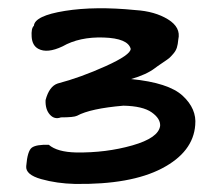

<svg xmlns="http://www.w3.org/2000/svg" viewBox="-20 -439 549 476"><path d="M166 17Q121 16 82 5Q43 -6 45 -27Q48 -65 59 -73Q70 -81 101 -80Q122 -62 169 -61Q243 -60 308 -78.5Q373 -97 377 -127Q378 -145 356 -160.5Q334 -176 286 -177Q204 -170 171 -152Q163 -148 131 -148Q115 -142 103.5 -155Q92 -168 93 -191Q102 -225 123 -232Q180 -247 242 -275Q304 -303 304 -318Q297 -344 237 -346Q177 -348 135 -324Q97 -306 75 -318Q60 -326 58.5 -347.5Q57 -369 64 -375Q66 -400 141 -412Q216 -424 316 -414Q364 -411 396.5 -391Q429 -371 422 -341Q421 -329 418.5 -321Q416 -313 409.5 -305.5Q403 -298 399.5 -295Q396 -292 382.5 -283Q369 -274 364 -270Q343 -254 305 -243Q398 -234 433 -201.5Q468 -169 464 -129Q459 -62 381.5 -21.5Q304 19 166 17Z"/></svg>

Font: Excalifont
Style: Regular
Weight: 400
Designer: Your Own Font Foundry (Virgil); Ján Filípek / DizajnDesign (Excalifont, modifications)
Foundry: Your Own Font Foundry (Virgil); Ján Filípek / DizajnDesign (Excalifont, modifications)
Version: Version 1.000;Glyphs 3.2 (3227)